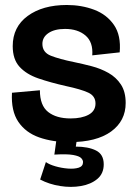

<svg xmlns="http://www.w3.org/2000/svg" viewBox="-20 -556 544 770"><path d="M259 14Q191 14 137 -5Q83 -24 53.5 -67.5Q24 -111 28 -184L140 -194Q140 -133 173 -107Q206 -81 263 -81Q308 -81 335.5 -96Q363 -111 363 -141Q363 -171 334 -184.5Q305 -198 244 -211Q182 -225 134 -241.5Q86 -258 58.5 -288Q31 -318 31 -371Q31 -448 91 -492Q151 -536 248 -536Q307 -536 357.5 -517Q408 -498 437 -456Q466 -414 460 -346L350 -334Q354 -387 323 -413.5Q292 -440 241 -440Q199 -440 174.5 -423.5Q150 -407 150 -380Q150 -346 184 -332.5Q218 -319 277 -307Q311 -300 347.5 -290.5Q384 -281 415 -263.5Q446 -246 465 -217Q484 -188 484 -143Q484 -71 425.5 -28.5Q367 14 259 14ZM141 164 164 94Q178 104 202.5 111Q227 118 252.5 120Q278 122 295.5 116.5Q313 111 313 94Q313 86 305.5 78Q298 70 273.5 65.5Q249 61 198 64L208 -8H290L284 32Q334 32 365 47.5Q396 63 396 103Q396 140 370.5 161.5Q345 183 305 190Q265 197 221 190Q177 183 141 164Z"/></svg>

Font: Bricolage Grotesque 48pt SemiBold
Style: Regular
Weight: 600
Designer: Mathieu Triay
Foundry: Atelier Triay
Version: Version 1.000; ttfautohint (v1.8.4.7-5d5b);gftools[0.9.32]